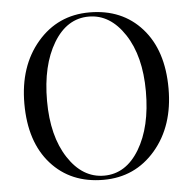

<svg xmlns="http://www.w3.org/2000/svg" viewBox="-52 -775 846 841"><g transform="rotate(-5 370.5 -354.0)"><path d="M688 -360Q688 -195 598.5 -90.5Q509 14 370 14Q226 14 139.5 -83Q53 -180 53 -348Q53 -513 142.5 -617.5Q232 -722 371 -722Q515 -722 601.5 -625Q688 -528 688 -360ZM153 -352Q153 -197 216 -100.5Q279 -4 374 -4Q470 -4 529 -102Q588 -200 588 -356Q588 -511 524.5 -607.5Q461 -704 367 -704Q271 -704 212 -606Q153 -508 153 -352Z"/></g></svg>

Font: Playfair Display
Style: Regular
Weight: 400
Designer: Claus Eggers S?rensen
Foundry: Claus Eggers S?rensen
Version: Version 1.003